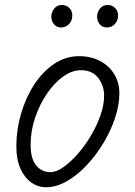

<svg xmlns="http://www.w3.org/2000/svg" viewBox="-20 -764 556 793"><path d="M169 9.5Q137.5 9.5 109.8 -9.8Q82 -29 64.8 -66.8Q47.5 -104.5 47.5 -160Q47.5 -227.5 66.8 -293.8Q86 -360 120.8 -413.8Q155.5 -467.5 203 -499.8Q250.5 -532 307.5 -532Q355.5 -532 393 -512.2Q430.5 -492.5 451.8 -457.8Q473 -423 473 -378Q473 -331 455.5 -277.8Q438 -224.5 407.5 -173.8Q377 -123 338 -81.5Q299 -40 255.5 -15.2Q212 9.5 169 9.5ZM106.5 -166Q106.5 -108.5 129.2 -80.8Q152 -53 188.5 -53Q212 -53 241.2 -73.2Q270.5 -93.5 300.2 -127.2Q330 -161 354.8 -202.5Q379.5 -244 394.8 -287.2Q410 -330.5 410 -369Q410 -410 385.8 -442Q361.5 -474 314 -474Q277.5 -474 240.8 -447.8Q204 -421.5 173.8 -377Q143.5 -332.5 125 -277.8Q106.5 -223 106.5 -166ZM421.5 -650.5Q403 -650.5 391.8 -664Q380.5 -677.5 381 -697.5Q382 -715.5 393.8 -729.5Q405.5 -743.5 424.5 -743.5Q443 -743.5 455.8 -730.8Q468.5 -718 467.5 -697.5Q467 -678 453.8 -664.2Q440.5 -650.5 421.5 -650.5ZM232 -650.5Q214 -650.5 202.8 -664Q191.5 -677.5 192 -697.5Q193 -715.5 204.8 -729.5Q216.5 -743.5 235 -743.5Q254 -743.5 266.8 -730.8Q279.5 -718 278.5 -697.5Q278 -678 264.8 -664.2Q251.5 -650.5 232 -650.5Z"/></svg>

Font: Edu QLD Hand
Style: Regular
Weight: 400
Designer: Tina and Corey Anderson, Eben Sorkin
Foundry: Sorkin Type Co.
Version: Version 2.000